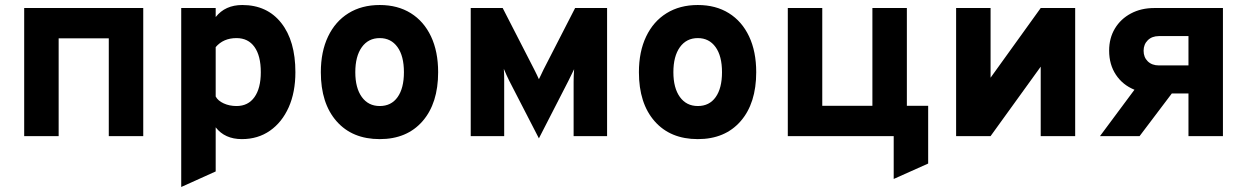

<svg xmlns="http://www.w3.org/2000/svg" viewBox="-20 -543 4976 766"><path d="M76.5 0V-511H551.5V0H414V-390H214V0Z M703 203V-511H840.5V-475Q878.5 -523 946.5 -523Q1045.5 -523 1102 -451.5Q1158.5 -380 1158.5 -255Q1158.5 -175 1131.8 -115Q1105 -55 1057 -21.5Q1009 12 945 12Q877 12 840.5 -35V141ZM923.5 -120Q970 -120 995.2 -155.5Q1020.5 -191 1020.5 -255Q1020.5 -320.5 995.2 -355.8Q970 -391 923.5 -391Q871 -391 840.5 -355V-158Q849.5 -141 872.5 -130.5Q895.5 -120 923.5 -120Z M1495 12Q1385.5 12 1322.8 -59.2Q1260 -130.5 1260 -255Q1260 -337 1288.8 -397.2Q1317.5 -457.5 1370.2 -490.2Q1423 -523 1495 -523Q1566.5 -523 1618.8 -490.5Q1671 -458 1699.5 -397.8Q1728 -337.5 1728 -255Q1728 -131 1665.8 -59.5Q1603.5 12 1495 12ZM1495 -120Q1541 -120 1566.2 -155.5Q1591.5 -191 1591.5 -255Q1591.5 -319.5 1565.8 -355.2Q1540 -391 1495 -391Q1449.5 -391 1423.5 -354.8Q1397.5 -318.5 1397.5 -255Q1397.5 -192 1423.5 -156Q1449.5 -120 1495 -120Z M2130 9 2011 -222Q2006.5 -231.5 2000.5 -244.2Q1994.5 -257 1990 -268.5Q1991 -258 1991.2 -246.5Q1991.5 -235 1991.5 -226.5V0H1858V-511H1985.5L2112 -264.5Q2117.5 -253.5 2122.2 -243.8Q2127 -234 2130 -227Q2133.5 -234 2138.2 -243.8Q2143 -253.5 2148 -264.5L2274.5 -511H2402V0H2268.5V-217Q2268.5 -225.5 2269 -241Q2269.5 -256.5 2270.5 -267Q2259 -243 2247.5 -220Z M2764 12Q2654.5 12 2591.8 -59.2Q2529 -130.5 2529 -255Q2529 -337 2557.8 -397.2Q2586.5 -457.5 2639.2 -490.2Q2692 -523 2764 -523Q2835.5 -523 2887.8 -490.5Q2940 -458 2968.5 -397.8Q2997 -337.5 2997 -255Q2997 -131 2934.8 -59.5Q2872.5 12 2764 12ZM2764 -120Q2810 -120 2835.2 -155.5Q2860.5 -191 2860.5 -255Q2860.5 -319.5 2834.8 -355.2Q2809 -391 2764 -391Q2718.5 -391 2692.5 -354.8Q2666.5 -318.5 2666.5 -255Q2666.5 -192 2692.5 -156Q2718.5 -120 2764 -120Z M3123 0V-511H3260.5V-121H3460.5V-511H3598V-121H3683V109.5L3545.5 171V0Z M3794.5 0V-511H3932V-233L4132 -511H4269.5V0H4132V-277L3932 0Z M4368.5 0 4506 -185Q4459 -204 4432 -244.8Q4405 -285.5 4405 -341Q4405 -391 4428 -429.2Q4451 -467.5 4491.8 -489.2Q4532.5 -511 4585.5 -511H4859V0H4721.5V-170H4655L4526.5 0ZM4603.5 -282H4721.5V-399H4603.5Q4576 -399 4559.2 -382.5Q4542.5 -366 4542.5 -340.5Q4542.5 -314.5 4559.2 -298.2Q4576 -282 4603.5 -282Z"/></svg>

Font: Overpass ExtraBold
Style: Regular
Weight: 800
Designer: Delve Withrington, Dave Bailey, Thomas Jockin
Foundry: Delve Fonts LLC
Version: Version 4.000; ttfautohint (v1.8.3)